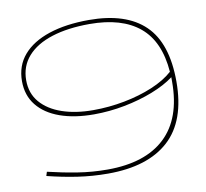

<svg xmlns="http://www.w3.org/2000/svg" viewBox="-80 -797 958 894"><g transform="rotate(-10 399.5 -350.0)"><path d="M361 10Q287 10 217 -0.5Q147 -11 75 -29L81 -48Q152 -31 221 -20Q290 -9 362 -9Q540 -9 634 -97.5Q728 -186 728 -359Q728 -371 728 -381Q687 -350 624.5 -325.5Q562 -301 489.5 -287Q417 -273 344 -273Q252 -273 183.5 -297.5Q115 -322 77.5 -369Q40 -416 40 -483Q40 -556 83.5 -606.5Q127 -657 207 -683.5Q287 -710 396 -710Q571 -710 659.5 -624.5Q748 -539 748 -357Q748 -171 648.5 -80.5Q549 10 361 10ZM60 -484Q60 -422 96.5 -379.5Q133 -337 197 -315Q261 -293 344 -293Q419 -293 492 -307Q565 -321 626 -346.5Q687 -372 726 -407Q715 -552 631.5 -621.5Q548 -691 396 -691Q293 -691 217.5 -667Q142 -643 101 -596.5Q60 -550 60 -484Z"/></g></svg>

Font: Georama Extended Thin
Style: Regular
Weight: 100
Width: 7
Designer: Jean-Baptiste Levee
Foundry: Production Type
Version: Version 1.000